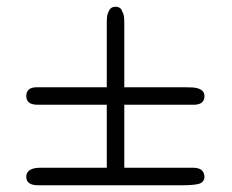

<svg xmlns="http://www.w3.org/2000/svg" viewBox="-20 -637 688 570"><path d="M95 -139V-138Q96 -139 98 -139H297V-326H92Q58 -326 58 -352Q58 -378 90 -378H297V-544Q297 -547 297 -556.5Q297 -566 297 -570.5Q297 -575 297.5 -583.5Q298 -592 300 -597Q302 -602 304.5 -607Q307 -612 312 -614.5Q317 -617 323 -617Q329 -617 334 -614.5Q339 -612 341.5 -606.5Q344 -601 346 -596Q348 -591 348.5 -582.5Q349 -574 349 -569Q349 -564 349 -554.5Q349 -545 349 -543V-378H516Q543 -378 557 -377H556Q587 -373 587 -352Q587 -326 555 -326H349V-139H554Q587 -139 587 -110Q585 -95 569.5 -91Q554 -87 520 -87H93Q58 -87 58 -112Q58 -137 95 -139Z"/></svg>

Font: Coval
Style: Light
Weight: 300
Foundry: Context Ltd
Version: Version 001.000